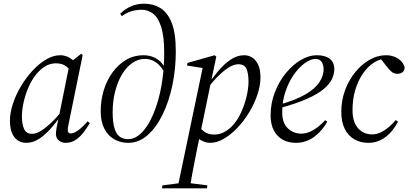

<svg xmlns="http://www.w3.org/2000/svg" viewBox="-20 -764 2224 1043"><path d="M122 12Q98 12 78 -0.5Q58 -13 46 -39.5Q34 -66 34 -108Q34 -152 50.5 -201.5Q67 -251 95 -297.5Q123 -344 158 -381.5Q193 -419 231.5 -441.5Q270 -464 307 -464Q325 -464 342.5 -457.5Q360 -451 375.5 -438Q391 -425 402 -407L376 -368Q363 -385 341 -402.5Q319 -420 285 -420Q264 -420 245 -413Q226 -406 209.5 -393Q193 -380 179 -363Q153 -332 135 -290.5Q117 -249 108 -207Q99 -165 99 -132Q99 -89 111 -63Q123 -37 154 -37Q174 -37 198 -50.5Q222 -64 253.5 -93Q285 -122 324 -169L332 -164H330Q298 -115 264 -75Q230 -35 195 -11.5Q160 12 122 12ZM337 12Q316 12 300 -0.5Q284 -13 284 -36Q284 -42 284.5 -50Q285 -58 288.5 -76.5Q292 -95 300 -130L301 -135L359 -423L364 -427L421 -472L429 -464L355 -102Q352 -86 350 -76Q348 -66 348 -55Q348 -48 352.5 -43.5Q357 -39 364 -39Q382 -39 406 -57Q430 -75 456 -105L468 -95Q453 -70 434 -45Q415 -20 391 -4Q367 12 337 12Z M676 12Q635 12 601 -7Q567 -26 547 -64.5Q527 -103 527 -160Q527 -220 544 -275Q561 -330 592.5 -372.5Q624 -415 666 -439.5Q708 -464 759 -464Q796 -464 825.5 -448Q855 -432 873 -401H886V-335Q876 -379 843.5 -411.5Q811 -444 766 -444Q730 -444 698 -421.5Q666 -399 642.5 -359.5Q619 -320 605.5 -267.5Q592 -215 592 -154Q592 -103 601 -70.5Q610 -38 628.5 -23Q647 -8 676 -8Q709 -8 738.5 -33Q768 -58 792.5 -102.5Q817 -147 835 -206Q853 -265 862.5 -333.5Q872 -402 872 -475Q872 -567 855.5 -618Q839 -669 811.5 -690Q784 -711 749 -711Q719 -711 691 -702Q663 -693 642 -676L633 -689Q659 -716 692.5 -730Q726 -744 763 -744Q812 -744 851 -720.5Q890 -697 912.5 -640.5Q935 -584 935 -484Q935 -390 916.5 -301.5Q898 -213 863.5 -142Q829 -71 781.5 -29.5Q734 12 676 12Z M859 259 863 243 963 230H1005L1107 243L1104 259ZM944 259 1082 -401 1096 -392 996 -408 998 -422 1146 -464 1155 -456 1127 -324 1125 -314 1068 -38 1064 -21Q1052 40 1041.5 91.5Q1031 143 1023.5 185Q1016 227 1011 259ZM1121 12Q1096 12 1070 -3Q1044 -18 1027 -45L1052 -84Q1066 -67 1088 -50Q1110 -33 1144 -33Q1162 -33 1178 -38Q1194 -43 1208.5 -52.5Q1223 -62 1236 -74Q1267 -105 1287.5 -148.5Q1308 -192 1319 -238Q1330 -284 1330 -320Q1330 -363 1319.5 -389Q1309 -415 1274 -415Q1255 -415 1230.5 -402Q1206 -389 1175 -360Q1144 -331 1105 -283L1094 -288H1098Q1131 -337 1164.5 -377Q1198 -417 1233.5 -440.5Q1269 -464 1306 -464Q1330 -464 1350 -451.5Q1370 -439 1382.5 -412.5Q1395 -386 1395 -344Q1395 -300 1378.5 -250.5Q1362 -201 1334 -154.5Q1306 -108 1270.5 -70.5Q1235 -33 1196.5 -10.5Q1158 12 1121 12Z M1587 12Q1547 12 1516 -5Q1485 -22 1467.5 -55.5Q1450 -89 1450 -137Q1450 -203 1473 -262.5Q1496 -322 1533 -367Q1570 -412 1614 -438Q1658 -464 1701 -464Q1746 -464 1771 -445Q1796 -426 1796 -388Q1796 -362 1783.5 -335Q1771 -308 1738.5 -280.5Q1706 -253 1647.5 -227Q1589 -201 1497 -176L1493 -194Q1586 -220 1639.5 -251.5Q1693 -283 1715.5 -318Q1738 -353 1738 -388Q1738 -411 1727.5 -427.5Q1717 -444 1694 -444Q1668 -444 1636.5 -421.5Q1605 -399 1577 -359.5Q1549 -320 1531 -267.5Q1513 -215 1513 -154Q1513 -96 1543.5 -67Q1574 -38 1617 -38Q1642 -38 1666.5 -49.5Q1691 -61 1711.5 -78Q1732 -95 1746 -111L1758 -103Q1744 -78 1726 -57Q1708 -36 1686.5 -20.5Q1665 -5 1640.5 3.5Q1616 12 1587 12Z M1981 12Q1938 12 1904.5 -7.5Q1871 -27 1852.5 -64.5Q1834 -102 1834 -156Q1834 -220 1855 -275.5Q1876 -331 1911 -373.5Q1946 -416 1989 -440Q2032 -464 2077 -464Q2100 -464 2120.5 -456.5Q2141 -449 2156.5 -434.5Q2172 -420 2178 -399Q2178 -380 2166.5 -371.5Q2155 -363 2139 -363Q2121 -363 2108 -373.5Q2095 -384 2084 -399L2039 -456H2092V-446H2083Q2046 -446 2012 -424.5Q1978 -403 1951.5 -364.5Q1925 -326 1910 -275.5Q1895 -225 1895 -166Q1895 -101 1925 -67.5Q1955 -34 2001 -34Q2028 -34 2052.5 -47Q2077 -60 2097 -78Q2117 -96 2130 -112L2142 -103Q2129 -78 2112.5 -57Q2096 -36 2075.5 -20.5Q2055 -5 2031.5 3.5Q2008 12 1981 12Z"/></svg>

Font: Source Serif 4 60pt
Style: Italic
Weight: 400
Italic angle: -12°
Version: Version 4.004;hotconv 1.0.116;makeotfexe 2.5.65601